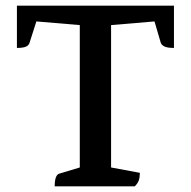

<svg xmlns="http://www.w3.org/2000/svg" viewBox="-20 -661 676 681"><path d="M174 0Q174 -40 190 -45L263 -67V-572L109 -585L85 -510Q83 -501 73 -496Q63 -491 40 -491V-641H597V-491Q574 -491 563.5 -496Q553 -501 550 -510L528 -585L374 -572V-67L476 -48Q476 -33 472.5 -22Q469 -11 458 0Z"/></svg>

Font: Petrona SemiBold
Style: Regular
Weight: 600
Designer: Ringo R. Seeber
Foundry: Ringo R. Seeber
Version: Version 2.001; ttfautohint (v1.8.3)